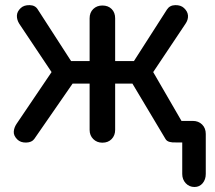

<svg xmlns="http://www.w3.org/2000/svg" viewBox="-20 -569 857 767"><path d="M757 178Q736 178 722 163Q708 148 708 126V0H682Q670 1 658 -2Q646 -5 641 -14L509 -235H440V-50Q440 -28 426 -13.5Q412 1 389 1Q367 1 352.5 -13.5Q338 -28 338 -50V-235H270L117 -14Q107 0 84.5 0.5Q62 1 49 -12Q34 -27 35 -43Q36 -59 46 -74L186 -281L57 -474Q47 -490 47.5 -506.5Q48 -523 63 -537Q76 -549 98.5 -548.5Q121 -548 131 -531L264 -325H338V-496Q338 -519 352.5 -533Q367 -547 389 -547Q412 -547 426 -533Q440 -519 440 -496V-325H515L647 -531Q658 -548 680 -548.5Q702 -549 715 -537Q730 -523 731 -506.5Q732 -490 721 -474L592 -281L705 -86H750Q773 -86 787.5 -71.5Q802 -57 802 -34V126Q802 148 789.5 163Q777 178 757 178Z"/></svg>

Font: Comfortaa
Style: Bold
Weight: 700
Designer: Johan Aakerlund
Foundry: Johan Aakerlund
Version: Version 3.104; ttfautohint (v1.8.1.43-b0c9)